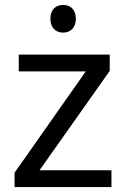

<svg xmlns="http://www.w3.org/2000/svg" viewBox="-20 -757 510 777"><path d="M236 -737C207 -737 184 -720 184 -681C184 -643 207 -625 236 -625C263 -625 287 -643 287 -681C287 -720 263 -737 236 -737ZM431 0V-68H140L424 -470V-536H56V-468H327L39 -58V0Z"/></svg>

Font: Noto Sans Miao
Style: Regular
Weight: 400
Designer: Monotype Design Team
Foundry: Monotype Imaging Inc.
Version: Version 2.003